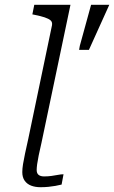

<svg xmlns="http://www.w3.org/2000/svg" viewBox="-20 -778 476 801"><path d="M197 -673Q199 -686 191 -693Q183 -700 166.5 -705.5Q150 -711 125 -716L115 -718L123 -758H274L153 -182Q146 -152 141.5 -130Q137 -108 135 -93Q133 -78 133 -69Q133 -55 141 -48.5Q149 -42 164 -42Q180 -42 194.5 -44Q209 -46 222 -48.5Q235 -51 245 -51L237 -8Q225 -5 211 -2.5Q197 0 181.5 1.5Q166 3 149 3Q127 3 110 -3.5Q93 -10 83 -24Q73 -38 73 -60Q73 -74 76 -93Q79 -112 84.5 -137.5Q90 -163 98 -199ZM351 -570 436 -758H360L313 -587L310 -570Z"/></svg>

Font: Roboto Serif 20pt ExtraLight
Style: Italic
Weight: 250
Italic angle: -10°
Version: Version 1.007